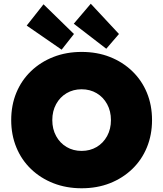

<svg xmlns="http://www.w3.org/2000/svg" viewBox="-20 -998 874 1028"><path d="M417 10Q335 10 266 -17Q197 -44 146 -93Q95 -142 67.5 -209Q40 -276 40 -355Q40 -435 67.5 -501.5Q95 -568 146 -617Q197 -666 266 -693Q335 -720 417 -720Q500 -720 568.5 -693Q637 -666 688 -617Q739 -568 766.5 -501.5Q794 -435 794 -355Q794 -276 766.5 -209Q739 -142 688 -93Q637 -44 568.5 -17Q500 10 417 10ZM417 -190Q462 -190 497.5 -211Q533 -232 553.5 -269.5Q574 -307 574 -355Q574 -403 553.5 -440.5Q533 -478 497.5 -499Q462 -520 417 -520Q372 -520 336.5 -499Q301 -478 280.5 -440.5Q260 -403 260 -355Q260 -307 280.5 -269.5Q301 -232 336.5 -211Q372 -190 417 -190ZM549 -737 375 -871 466 -978 617 -816ZM310 -732 123 -861 213 -975 376 -816Z"/></svg>

Font: Lexend Black
Style: Regular
Weight: 900
Designer: Bonnie Shaver-Troup, Thomas Jockin
Foundry: Lexend
Version: Version 1.007; ttfautohint (v1.8.3)